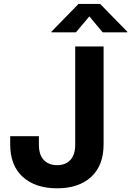

<svg xmlns="http://www.w3.org/2000/svg" viewBox="-20 -969 682 998"><path d="M276.9 9.8Q163.6 9.8 98.3 -49.5Q33 -108.8 33 -218.6V-261H182.2V-216.4Q182.2 -164.3 207.7 -137.4Q233.2 -110.5 276.9 -110.5Q320.5 -110.5 345.7 -137.4Q370.9 -164.3 370.9 -217V-727.5H518.5V-219.1Q518.5 -109.1 454 -49.6Q389.5 9.8 276.9 9.8ZM374.6 -800.8H247.4V-804.4L388.2 -948.7H500.4L641.5 -804.4V-800.8H513.8L444.4 -883.8Z"/></svg>

Font: Adwaita Sans
Style: Regular
Weight: 400
Designer: Rasmus Andersson
Foundry: rsms
Version: Version 4.001;git-9221beed3